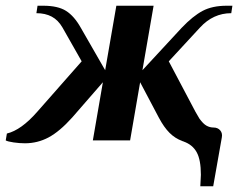

<svg xmlns="http://www.w3.org/2000/svg" viewBox="-67 -490 844 670"><path d="M631 -394 522 -276 615 -100 629 -76Q642 -58 653.5 -51.5Q665 -45 678 -45Q693 -45 701.5 -35Q710 -25 707 -10L677 160H632Q634 130 634 120Q634 68 619.5 41.5Q605 15 574 4Q573 3 571 3L569 2Q544 -7 524.5 -26.5Q505 -46 487 -80L422 -203L387 0H257L292 -203L185 -80Q141 -31 102.5 -10.5Q64 10 20 10Q1 10 -19.5 7Q-40 4 -47 0L-43 -24Q7 -36 63 -100L218 -276L151 -394Q136 -420 113.5 -432Q91 -444 60 -444L64 -470H84Q135 -470 163.5 -452Q192 -434 215 -393L300 -245L339 -470H469L430 -245L567 -393Q606 -434 640 -452Q674 -470 724 -470H744L740 -444Q677 -444 631 -394Z"/></svg>

Font: Philosopher
Style: Bold Italic
Weight: 700
Italic angle: -10°
Designer: Jovanny Lemonad
Foundry: Jovanny Lemonad
Version: Version 2.000